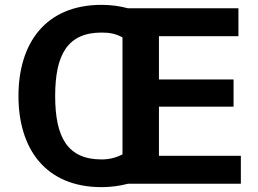

<svg xmlns="http://www.w3.org/2000/svg" viewBox="-20 -756 1063 790"><path d="M484 -121C458 -107 429 -100 398 -100C258 -100 207 -191 207 -361C207 -531 258 -622 398 -622C430 -622 455 -618 484 -602ZM961 -607V-722H506C473 -731 437 -736 398 -736C168 -736 56 -579 56 -361C56 -143 168 14 398 14C436 14 472 9 507 0H971V-115H634V-317H941V-429H634V-607Z"/></svg>

Font: Perun
Style: Bold
Weight: 700
Foundry: Copyright (c) Stefan Peev, Context Ltd, 2016
Version: Version 1.089